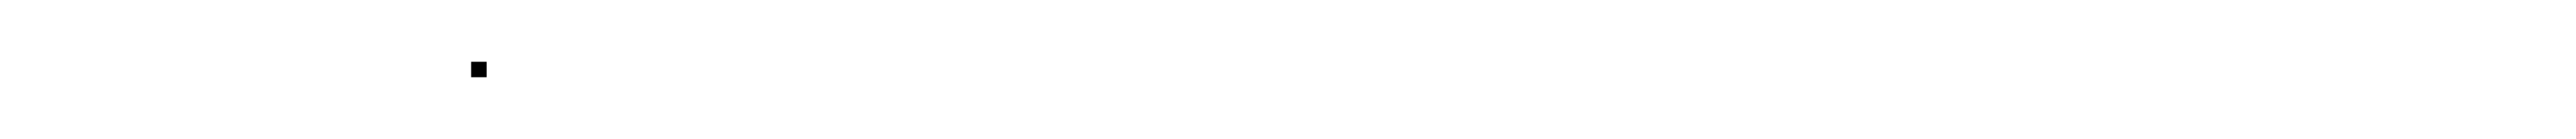

<svg xmlns="http://www.w3.org/2000/svg" viewBox="-20 -311 831 45"><path d="M132 -286V-291H137V-286Z"/></svg>

Font: FRB American Cursive Just Beginnings
Style: Italic
Weight: 400
Italic angle: -25°
Version: Version 2.0;Modular Font Editor K font №1